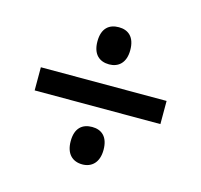

<svg xmlns="http://www.w3.org/2000/svg" viewBox="-78 -676 680 649"><g transform="rotate(15 262.5 -352.0)"><path d="M262 -462C294 -462 319 -482 319 -527C319 -573 295 -592 262 -592C228 -592 204 -573 204 -527C204 -482 228 -462 262 -462ZM42 -312H482V-393H42ZM262 -112C294 -112 319 -133 319 -178C319 -224 295 -243 262 -243C228 -243 204 -224 204 -178C204 -133 228 -112 262 -112Z"/></g></svg>

Font: Noto Sans Arabic SemCond Med
Style: Regular
Weight: 500
Width: 4
Designer: Monotype Design Team, Nadine Chahine, Nizar Qandah and Khaled Hosny
Foundry: Monotype Imaging Inc.
Version: Version 2.012